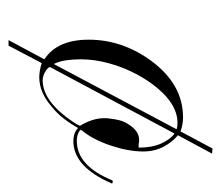

<svg xmlns="http://www.w3.org/2000/svg" viewBox="-54 -383 518 450"><g transform="rotate(90 205.0 -158.0)"><path d="M74 81 119 -3Q73 -33 73 -107Q73 -186 123 -254Q178 -328 255 -328Q272 -328 288 -322L328 -397L340 -396L297 -316Q313 -303 324 -282Q335 -261 335 -235Q335 -217 331.5 -198Q328 -179 321 -158Q306 -114 284 -89L286 -86Q296 -79 310 -79Q369 -79 403 -163H409L410 -161Q371 -71 311 -71Q291 -71 280 -82Q270 -64 258 -48.5Q246 -33 231 -21Q197 9 161 9Q154 9 145 7.5Q136 6 128 3L87 81ZM130 -25 283 -313Q279 -314 276 -314.5Q273 -315 268 -315Q221 -315 177 -256Q143 -209 128 -153Q119 -120 119 -88Q119 -69 121.5 -53Q124 -37 130 -25ZM168 1Q221 1 272 -80Q272 -83 275 -86Q257 -116 257 -143Q257 -144 257 -147.5Q257 -151 258 -157Q259 -168 262 -179.5Q265 -191 272 -201Q287 -225 308 -225Q310 -225 312 -225Q314 -225 317 -224H326Q326 -255 316.5 -276.5Q307 -298 293 -308L137 -16Q139 -10 149 -4.5Q159 1 168 1Z"/></g></svg>

Font: Imperial Script
Style: Regular
Weight: 400
Designer: Robert E. Leuschke
Foundry: Robert E. Leuschke
Version: Version 1.010; ttfautohint (v1.8.3)